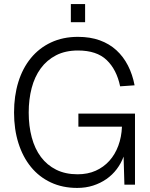

<svg xmlns="http://www.w3.org/2000/svg" viewBox="-20 -907 737 943"><path d="M359 16Q287 16 229.5 -11Q172 -38 132 -87Q92 -136 70.5 -204Q49 -272 49 -354Q49 -436 70 -504Q91 -572 131.5 -621.5Q172 -671 230.5 -698.5Q289 -726 363 -726Q423 -726 470 -709Q517 -692 551.5 -660.5Q586 -629 608.5 -585Q631 -541 641 -488L570 -483Q553 -565 504 -612Q455 -659 363 -659Q301 -659 255.5 -635.5Q210 -612 180 -571Q150 -530 135.5 -474.5Q121 -419 121 -354Q121 -288 136 -232Q151 -176 181 -136Q211 -96 256 -73.5Q301 -51 361 -51Q411 -51 450 -68.5Q489 -86 517 -117Q545 -148 561 -191Q577 -234 579 -285H365V-349H643V0H591L587 -138Q575 -105 553.5 -76.5Q532 -48 502.5 -27.5Q473 -7 437 4.5Q401 16 359 16ZM328 -798V-887H398V-798Z"/></svg>

Font: Geist Light
Style: Regular
Weight: 400
Designer: Basement.studio, Andrés Briganti, Mateo Zaragoza
Foundry: Basement.studio, Vercel, Andrés Briganti, Guido Ferreyra, Mateo Zaragoza
Version: Version 1.401